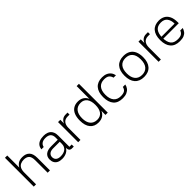

<svg xmlns="http://www.w3.org/2000/svg" viewBox="296 -2042 3378 3378"><g transform="rotate(-45 1985.0 -353.5)"><path d="M140 0H83V-717H140V-417Q163 -460 202 -485.5Q241 -511 308 -511Q393 -511 439.5 -463.5Q486 -416 486 -313V0H429V-310Q429 -395 394 -428Q359 -461 294 -461Q250 -461 215 -445Q180 -429 160 -392.5Q140 -356 140 -294Z M1079 0H1032Q1001 0 983 -19.5Q965 -39 965 -96H972Q947 -41 897 -15.5Q847 10 785 10Q731 10 693.5 -7.5Q656 -25 636.5 -59Q617 -93 617 -141Q617 -175 629 -202Q641 -229 664.5 -247.5Q688 -266 722.5 -275.5Q757 -285 801 -285H965V-340Q965 -400 932 -430.5Q899 -461 833 -461Q773 -461 739.5 -435.5Q706 -410 700 -369H641Q646 -413 669 -445Q692 -477 734 -494Q776 -511 836 -511Q882 -511 917 -499.5Q952 -488 975 -465Q998 -442 1010 -409Q1022 -376 1022 -332V-52H1079ZM677 -142Q676 -94 706.5 -67.5Q737 -41 795 -41Q875 -41 920 -78.5Q965 -116 965 -184V-235H802Q742 -235 710.5 -210Q679 -185 677 -142Z M1245 0H1188V-501H1245V-409Q1260 -450 1293.5 -475.5Q1327 -501 1376 -501H1424V-451H1375Q1313 -451 1279 -411.5Q1245 -372 1245 -298Z M1867 -717H1924V0H1867ZM1689 10Q1587 10 1532 -57Q1477 -124 1477 -249Q1477 -333 1501.5 -391.5Q1526 -450 1573.5 -480.5Q1621 -511 1689 -511Q1755 -511 1801 -480.5Q1847 -450 1870.5 -391.5Q1894 -333 1894 -249Q1894 -166 1870.5 -108Q1847 -50 1801 -20Q1755 10 1689 10ZM1708 -41Q1785 -41 1826 -95Q1867 -149 1867 -249Q1867 -350 1826 -405Q1785 -460 1708 -460Q1624 -460 1579 -405Q1534 -350 1534 -249Q1534 -149 1579 -95Q1624 -41 1708 -41Z M2293 10Q2175 10 2117 -57.5Q2059 -125 2059 -251Q2059 -377 2119 -444Q2179 -511 2291 -511Q2347 -511 2388.5 -493Q2430 -475 2456 -442Q2482 -409 2491 -363H2431Q2421 -407 2390.5 -433.5Q2360 -460 2292 -460Q2207 -460 2161.5 -406.5Q2116 -353 2116 -251Q2116 -149 2161.5 -95Q2207 -41 2292 -41Q2357 -41 2389 -62.5Q2421 -84 2431 -132H2492Q2484 -90 2459.5 -58Q2435 -26 2393.5 -8Q2352 10 2293 10Z M2823 10Q2711 10 2651 -57.5Q2591 -125 2591 -251Q2591 -377 2651 -444Q2711 -511 2823 -511Q2898 -511 2949.5 -481Q3001 -451 3028 -393Q3055 -335 3055 -251Q3055 -125 2995 -57.5Q2935 10 2823 10ZM2823 -41Q2907 -41 2952.5 -95Q2998 -149 2998 -251Q2998 -353 2952.5 -406.5Q2907 -460 2823 -460Q2739 -460 2693.5 -406.5Q2648 -353 2648 -251Q2648 -149 2693.5 -95Q2739 -41 2823 -41Z M3246 0H3189V-501H3246V-409Q3261 -450 3294.5 -475.5Q3328 -501 3377 -501H3425V-451H3376Q3314 -451 3280 -411.5Q3246 -372 3246 -298Z M3498 -276H3863Q3863 -359 3824.5 -410Q3786 -461 3705 -461Q3617 -461 3576 -407Q3535 -353 3535 -251Q3535 -149 3575 -94.5Q3615 -40 3712 -40Q3775 -40 3805.5 -62Q3836 -84 3847 -120H3910Q3898 -82 3876 -52.5Q3854 -23 3815 -6.5Q3776 10 3712 10Q3596 10 3537 -57.5Q3478 -125 3478 -251Q3478 -377 3536.5 -444Q3595 -511 3705 -511Q3764 -511 3812.5 -486Q3861 -461 3890.5 -404Q3920 -347 3920 -251V-229H3497Z"/></g></svg>

Font: Asta Sans Light
Style: Regular
Weight: 300
Designer: 42dot
Version: Version 1.000